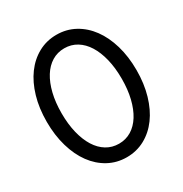

<svg xmlns="http://www.w3.org/2000/svg" viewBox="-167 -839 934 978"><g transform="rotate(-30 300.0 -350.0)"><path d="M300 10Q358.2 10 406.8 -16.5Q455.4 -43 490.3 -90.5Q525.2 -138 544.6 -204.5Q564 -271 564 -350Q564 -430 544.6 -496Q525.2 -562 490.3 -609.5Q455.4 -657 406.8 -683.5Q358.2 -710 300 -710Q241.8 -710 193.2 -683.5Q144.6 -657 109.7 -609.5Q74.8 -562 55.4 -496Q36 -430 36 -350Q36 -271 55.4 -204.5Q74.8 -138 109.7 -90.5Q144.6 -43 193.2 -16.5Q241.8 10 300 10ZM300.1 -69.6Q259.8 -69.6 227.1 -89.5Q194.4 -109.4 171.4 -146.2Q148.4 -183 135.8 -234.8Q123.2 -286.6 123.2 -350.2Q123.2 -413.8 135.8 -465.4Q148.4 -517 171.4 -553.8Q194.4 -590.6 227 -610.5Q259.7 -630.4 299.9 -630.4Q340.2 -630.4 372.9 -610.5Q405.6 -590.6 428.6 -553.8Q451.6 -517 464.2 -465.4Q476.8 -413.8 476.8 -350.2Q476.8 -286.6 464.2 -234.8Q451.6 -183 428.6 -146.2Q405.6 -109.4 373 -89.5Q340.3 -69.6 300.1 -69.6Z"/></g></svg>

Font: CommitMonoV142 ExtLt
Style: Regular
Weight: 200
Monospace: yes
Designer: Eigil Nikolajsen
Foundry: Eigil Nikolajsen
Version: Version 1.142